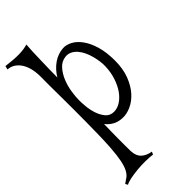

<svg xmlns="http://www.w3.org/2000/svg" viewBox="-372 -803 1223 1223"><g transform="rotate(-45 239.5 -192.0)"><path d="M307.6 -555.7Q337.9 -556.6 369.1 -539.6Q400.4 -522.5 426.3 -486.3Q452.1 -450.2 468.3 -395Q484.4 -339.8 484.4 -265.6Q484.4 -191.4 462.9 -135.7Q441.4 -80.1 408.7 -43.5Q376 -6.8 335.9 11.2Q295.9 29.3 258.8 27.3Q220.7 25.4 193.8 9.8Q167 -5.9 149.4 -29.3Q148.4 -2.9 147.9 31.7Q147.5 66.4 147 100.6Q146.5 134.8 147 164.6Q147.5 194.3 147.5 212.9Q149.4 257.8 173.8 280.8Q198.2 303.7 240.2 310.5L232.4 329.1Q207 325.2 169.9 324.7Q132.8 324.2 96.2 327.6Q59.6 331.1 28.3 337.4Q-2.9 343.8 -16.6 352.5L-25.4 335.9Q-5.9 323.2 9.8 311.5Q25.4 299.8 37.6 276.9Q49.8 253.9 58.1 213.9Q66.4 173.8 71.3 106.4Q74.2 61.5 75.7 4.9Q77.1 -51.8 77.6 -112.3Q78.1 -172.9 78.1 -233.9Q78.1 -294.9 77.6 -349.1Q77.1 -403.3 76.7 -446.8Q76.2 -490.2 77.1 -516.6Q78.1 -556.6 71.3 -590.8Q64.5 -625 49.3 -650.9Q34.2 -676.8 11.7 -692.4Q-10.7 -708 -40 -710L-34.2 -734.4Q32.2 -725.6 77.6 -726.1Q123 -726.6 157.2 -737.3Q155.3 -711.9 153.8 -676.8Q152.3 -641.6 151.4 -602.1Q150.4 -562.5 149.4 -522.9Q148.4 -483.4 148.4 -449.2Q176.8 -496.1 217.8 -524.4Q258.8 -552.7 307.6 -555.7ZM415 -282.2Q416 -302.7 412.6 -328.1Q409.2 -353.5 402.3 -379.4Q395.5 -405.3 384.3 -429.2Q373 -453.1 357.4 -471.2Q341.8 -489.3 321.8 -499Q301.8 -508.8 277.3 -505.9Q240.2 -501 214.8 -472.7Q189.5 -444.3 173.3 -405.8Q157.2 -367.2 150.4 -323.7Q143.6 -280.3 143.6 -247.1Q143.6 -228.5 146.5 -193.8Q149.4 -159.2 160.6 -124.5Q171.9 -89.8 192.9 -64.5Q213.9 -39.1 250 -39.1Q279.3 -39.1 308.1 -57.1Q336.9 -75.2 359.9 -107.4Q382.8 -139.6 397.9 -184.6Q413.1 -229.5 415 -282.2Z"/></g></svg>

Font: Mystery Quest
Style: Regular
Weight: 400
Designer: Squid
Foundry: Font Diner, Inc DBA Sideshow
Version: Version 1.000